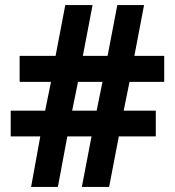

<svg xmlns="http://www.w3.org/2000/svg" viewBox="-20 -733 686 753"><path d="M488 -412 465 -299H591V-198H446L408 0H301L339 -198H244L207 0H102L138 -198H22V-299H157L180 -412H57V-514H198L236 -713H343L305 -514H402L440 -713H545L507 -514H624V-412ZM263 -299H359L382 -412H286Z"/></svg>

Font: Noto Sans Armenian
Style: Regular
Weight: 400
Designer: Monotype Design Team
Foundry: Monotype Imaging Inc.
Version: Version 2.007